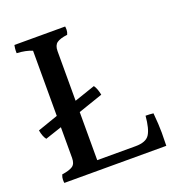

<svg xmlns="http://www.w3.org/2000/svg" viewBox="-116 -814 753 814"><g transform="rotate(-20 260.0 -407.0)"><path d="M201 -139H374Q421 -139 437 -163.5Q453 -188 458 -246Q477 -246 493 -244Q498 -191 498 -155Q498 -119 497 -96H37Q36 -101 36 -111Q36 -121 41 -133Q75 -138 89.5 -148Q104 -158 104 -184V-323L29 -298Q17 -313 12 -342L104 -374V-668Q76 -680 35 -682Q35 -685 35 -693.5Q35 -702 38 -718H267Q268 -713 268 -703Q268 -693 263 -682Q230 -678 215.5 -667.5Q201 -657 201 -631V-407L295 -439Q306 -424 312 -394L201 -356Z"/></g></svg>

Font: Halant Medium
Style: Regular
Weight: 500
Designer: Hitesh Malaviya (Devanagari), Satya Rajpurohit (Latin)
Foundry: Indian Type Foundry
Version: Version 1.101;PS 1.0;hotconv 1.0.78;makeotf.lib2.5.61930; tt